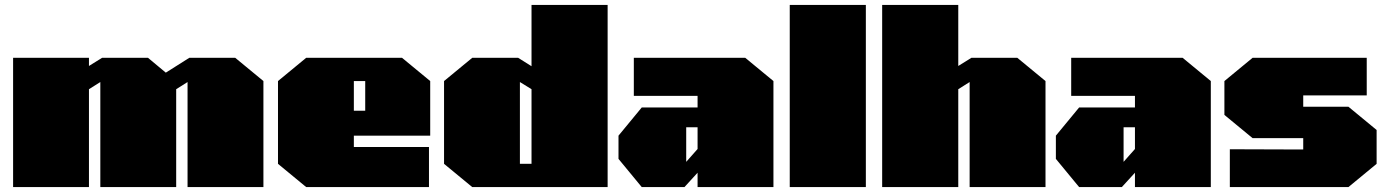

<svg xmlns="http://www.w3.org/2000/svg" viewBox="-20 -757 5613 777"><path d="M33 0V-523H340V-490L393 -523H579L651 -463L746 -523H932L1046 -429V0H739V-425L693 -396V0H386V-425L340 -396V0Z M1219 0 1105 -94V-429L1219 -523H1607L1721 -429V-208H1412V-162H1716V0ZM1412 -309H1458V-429H1412Z M1891 0 1777 -94V-429L1891 -523H2077L2131 -489V-737H2439V0ZM2084 -94H2131V-396L2084 -425Z M2577 0 2483 -114V-208L2577 -322H2803V-369H2545V-523H2996L3110 -429V0H2803V-58L2750 0ZM2757 -102 2803 -154V-242H2757Z M3176 0V-737H3484V0Z M3550 0V-737H3858V-490L3911 -523H4097L4211 -429V0H3904V-425L3858 -396V0Z M4347 0 4253 -114V-208L4347 -322H4573V-369H4315V-523H4766L4880 -429V0H4573V-58L4520 0ZM4527 -102 4573 -154V-242H4527Z M4957 0V-153L5254 -152V-198H5049L4935 -292V-429L5049 -523H5511V-371H5254V-325H5437L5551 -231V-94L5437 0Z"/></svg>

Font: Tomorrow Black
Style: Regular
Weight: 900
Designer: Tony de Marco, Monica Rizzolli
Foundry: Just in Type
Version: Version 2.002